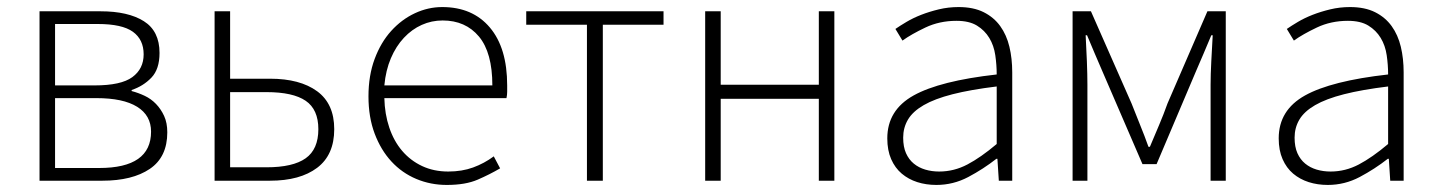

<svg xmlns="http://www.w3.org/2000/svg" viewBox="-20 -512 4076 544"><path d="M92 0V-480H265Q343 -480 387.5 -452Q432 -424 432 -362Q432 -316 409 -292Q386 -268 353 -257V-254Q372 -249 390 -240.5Q408 -232 422 -217.5Q436 -203 445 -183.5Q454 -164 454 -137Q454 -67 404.5 -33.5Q355 0 270 0ZM136 -270H248Q323 -270 355 -293.5Q387 -317 387 -358Q387 -400 356.5 -422Q326 -444 257 -444H136ZM136 -36H261Q408 -36 408 -139Q408 -185 368.5 -209.5Q329 -234 253 -234H136Z M588 0V-480H632V-289H745Q830 -289 878.5 -253.5Q927 -218 927 -146Q927 -73 878.5 -36.5Q830 0 745 0ZM632 -38H735Q810 -38 846 -63.5Q882 -89 882 -146Q882 -202 846 -226.5Q810 -251 735 -251H632Z M1246 12Q1200 12 1159.5 -5Q1119 -22 1089 -54.5Q1059 -87 1041.5 -133.5Q1024 -180 1024 -239Q1024 -298 1041.5 -345Q1059 -392 1088.5 -424.5Q1118 -457 1155.5 -474.5Q1193 -492 1233 -492Q1319 -492 1368 -434Q1417 -376 1417 -270Q1417 -261 1417 -252Q1417 -243 1415 -234H1069Q1070 -189 1083 -150.5Q1096 -112 1119.5 -84.5Q1143 -57 1176 -41.5Q1209 -26 1250 -26Q1289 -26 1320.5 -37.5Q1352 -49 1379 -69L1397 -35Q1368 -18 1333.5 -3Q1299 12 1246 12ZM1069 -270H1375Q1375 -363 1337 -408.5Q1299 -454 1234 -454Q1203 -454 1175 -441.5Q1147 -429 1124.5 -405Q1102 -381 1087.5 -347Q1073 -313 1069 -270Z M1643 0V-442H1471V-480H1860V-442H1688V0Z M1978 0V-480H2022V-272H2300V-480H2344V0H2300V-232H2022V0Z M2633 12Q2604 12 2579 4Q2554 -4 2535 -20Q2516 -36 2505 -61Q2494 -86 2494 -120Q2494 -200 2568.5 -241.5Q2643 -283 2804 -301Q2804 -328 2800 -355.5Q2796 -383 2783 -404.5Q2770 -426 2748 -439.5Q2726 -453 2690 -453Q2642 -453 2602 -434Q2562 -415 2537 -397L2517 -430Q2530 -439 2548.5 -450Q2567 -461 2590 -470Q2613 -479 2640 -485.5Q2667 -492 2696 -492Q2738 -492 2767 -477.5Q2796 -463 2814 -438Q2832 -413 2840 -379.5Q2848 -346 2848 -307V0H2810L2806 -62H2803Q2766 -33 2723.5 -10.5Q2681 12 2633 12ZM2641 -26Q2683 -26 2721 -46Q2759 -66 2804 -104V-267Q2730 -258 2679 -245Q2628 -232 2597 -214Q2566 -196 2552.5 -173Q2539 -150 2539 -122Q2539 -96 2547 -78Q2555 -60 2569 -48.5Q2583 -37 2601.5 -31.5Q2620 -26 2641 -26Z M3019 0V-480H3071L3186 -219Q3198 -188 3210.5 -157.5Q3223 -127 3234 -96H3238Q3251 -127 3264 -157.5Q3277 -188 3288 -219L3401 -480H3453V0H3410V-272Q3410 -300 3412 -338.5Q3414 -377 3416 -412H3412Q3401 -386 3390.5 -361Q3380 -336 3369 -311L3257 -47H3217L3103 -311Q3092 -336 3081.5 -361Q3071 -386 3060 -412H3056Q3058 -377 3059.5 -338.5Q3061 -300 3061 -272V0Z M3742 12Q3713 12 3688 4Q3663 -4 3644 -20Q3625 -36 3614 -61Q3603 -86 3603 -120Q3603 -200 3677.5 -241.5Q3752 -283 3913 -301Q3913 -328 3909 -355.5Q3905 -383 3892 -404.5Q3879 -426 3857 -439.5Q3835 -453 3799 -453Q3751 -453 3711 -434Q3671 -415 3646 -397L3626 -430Q3639 -439 3657.5 -450Q3676 -461 3699 -470Q3722 -479 3749 -485.5Q3776 -492 3805 -492Q3847 -492 3876 -477.5Q3905 -463 3923 -438Q3941 -413 3949 -379.5Q3957 -346 3957 -307V0H3919L3915 -62H3912Q3875 -33 3832.5 -10.5Q3790 12 3742 12ZM3750 -26Q3792 -26 3830 -46Q3868 -66 3913 -104V-267Q3839 -258 3788 -245Q3737 -232 3706 -214Q3675 -196 3661.5 -173Q3648 -150 3648 -122Q3648 -96 3656 -78Q3664 -60 3678 -48.5Q3692 -37 3710.5 -31.5Q3729 -26 3750 -26Z"/></svg>

Font: Giro Light
Style: Regular
Weight: 300
Designer: Paul D. Hunt
Foundry: Adobe Systems Incorporated
Version: Version 1.000;PS 1.0;hotconv 1.0.88;makeotf.lib2.5.647800